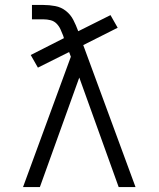

<svg xmlns="http://www.w3.org/2000/svg" viewBox="-20 -755 640 775"><path d="M73 0 266 -526 259 -545 133 -482 104 -533 238 -601 235 -611Q230 -624 224 -637Q218 -650 208 -660Q198 -670 184 -673.5Q170 -677 155 -677H109V-735H155Q179 -735 203 -730.5Q227 -726 246 -711Q265 -696 276 -674.5Q287 -653 295 -631L296 -629L426 -694L455 -643L316 -573L527 0H459L300 -442L141 0Z"/></svg>

Font: Iosevka SS04 Light Extended
Style: Regular
Weight: 300
Width: 7
Monospace: yes
Designer: Belleve Invis
Foundry: Belleve Invis
Version: Version 19.0.0; ttfautohint (v1.8.4)